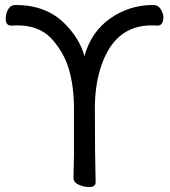

<svg xmlns="http://www.w3.org/2000/svg" viewBox="-20 -736 684 771"><path d="M338 15Q316 15 295.5 5.5Q275 -4 275 -22L277 -111V-300Q277 -388 257 -457Q237 -526 185 -583Q135 -634 50 -634Q32 -634 26 -633Q3 -633 3 -660Q3 -682 13 -699Q23 -716 43 -716Q165 -716 240 -641Q301 -580 319 -510Q345 -607 422 -661.5Q499 -716 595 -716Q615 -716 625.5 -699Q636 -682 636 -668Q636 -633 612 -633Q606 -634 588 -634Q435 -634 382 -457Q361 -388 361 -300Q361 -110 364 -4Q364 15 338 15Z"/></svg>

Font: LXGW WenKai Lite
Style: Bold
Weight: 700
Designer: LXGW / Fontworks Inc.
Foundry: LXGW / Fontworks Inc.
Version: Version 1.330;April 28, 2024